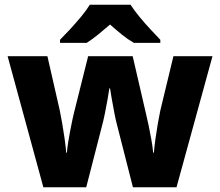

<svg xmlns="http://www.w3.org/2000/svg" viewBox="-20 -786 924 806"><path d="M473 -255Q466 -280 460 -312Q454 -344 449 -372Q444 -400 442 -415H439Q437 -400 432 -371.5Q427 -343 420.5 -310.5Q414 -278 406 -249L342 0H162L12 -550H179L231 -322Q236 -298 241.5 -266Q247 -234 251.5 -202Q256 -170 258 -145H261Q262 -163 266 -187.5Q270 -212 274.5 -236.5Q279 -261 283.5 -281Q288 -301 290 -310L350 -550H537L593 -308Q598 -288 604 -259Q610 -230 615.5 -199.5Q621 -169 623 -145H626Q628 -170 632.5 -202.5Q637 -235 642.5 -267Q648 -299 653 -322L708 -550H872L721 0H538ZM528 -766Q543 -743 565.5 -715.5Q588 -688 612 -662.5Q636 -637 653 -619V-606H542Q516 -621 492 -640.5Q468 -660 442 -683Q415 -660 392.5 -641.5Q370 -623 344 -606H232V-619Q251 -638 274.5 -663.5Q298 -689 320.5 -716Q343 -743 357 -766Z"/></svg>

Font: Noto Sans Khmer ExtraBold
Style: Regular
Weight: 800
Version: Version 2.003